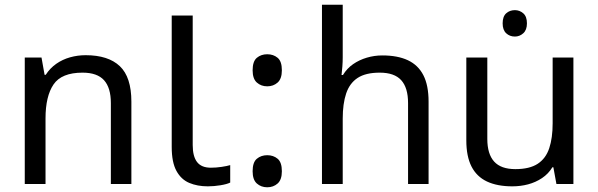

<svg xmlns="http://www.w3.org/2000/svg" viewBox="-20 -780 2536 814"><path d="M343 -546Q439 -546 488 -499.5Q537 -453 537 -349V0H450V-343Q450 -408 421 -440Q392 -472 330 -472Q241 -472 207 -422Q173 -372 173 -278V0H85V-536H156L169 -463H174Q192 -491 218.5 -509.5Q245 -528 277 -537Q309 -546 343 -546Z M861 10Q817 10 782.5 -4.5Q748 -19 728 -55.5Q708 -92 708 -157V-714H797V-165Q797 -117 815.5 -93Q834 -69 874 -69Q896 -69 919.5 -72.5Q943 -76 956 -80V-6Q942 1 914.5 5.5Q887 10 861 10Z M1113 -414Q1087 -414 1069 -430Q1051 -446 1051 -482Q1051 -520 1069 -535Q1087 -550 1113 -550Q1139 -550 1157 -535Q1175 -520 1175 -482Q1175 -446 1157 -430Q1139 -414 1113 -414ZM1113 14Q1087 14 1069 -2Q1051 -18 1051 -54Q1051 -92 1069 -107Q1087 -122 1113 -122Q1139 -122 1157 -107Q1175 -92 1175 -54Q1175 -18 1157 -2Q1139 14 1113 14Z M1433 -537Q1433 -518 1431.5 -498Q1430 -478 1428 -462H1434Q1451 -490 1477 -508Q1503 -526 1535 -535.5Q1567 -545 1601 -545Q1666 -545 1709.5 -524.5Q1753 -504 1775 -461Q1797 -418 1797 -349V0H1710V-343Q1710 -408 1681 -440Q1652 -472 1590 -472Q1530 -472 1496 -449.5Q1462 -427 1447.5 -383.5Q1433 -340 1433 -277V0H1345V-760H1433Z M2163 -737Q2183 -737 2198.5 -723.5Q2214 -710 2214 -681Q2214 -653 2198.5 -639Q2183 -625 2163 -625Q2141 -625 2126 -639Q2111 -653 2111 -681Q2111 -710 2126 -723.5Q2141 -737 2163 -737ZM2411 -536V0H2339L2326 -71H2322Q2305 -43 2278 -25Q2251 -7 2219 1.5Q2187 10 2152 10Q2088 10 2044.5 -10.5Q2001 -31 1979 -74Q1957 -117 1957 -185V-536H2046V-191Q2046 -127 2075 -95Q2104 -63 2165 -63Q2225 -63 2259.5 -85.5Q2294 -108 2308.5 -151.5Q2323 -195 2323 -257V-536Z"/></svg>

Font: hexutelugu05
Style: Book
Weight: 400
Designer: Jelle Bosma - Monotype Design Team
Foundry: Monotype Imaging Inc.
Version: Version 2.003